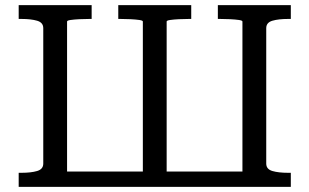

<svg xmlns="http://www.w3.org/2000/svg" viewBox="-20 -730 1208 750"><path d="M965 0H201V-60H965ZM1116 -710V-656H1105Q1068 -656 1044 -649Q1020 -642 1020 -620V-91Q1020 -69 1044 -62Q1068 -55 1105 -55H1116V0H927V-646Q927 -650 913 -652Q899 -654 879 -655Q859 -656 840 -656H831V-710ZM338 -710V-656H329Q310 -656 290 -655Q270 -654 256 -652Q242 -650 242 -646V0H53V-55H64Q101 -55 125 -62Q149 -69 149 -91V-620Q149 -642 125 -649Q101 -656 64 -656H53V-710ZM442 -710H727V-656H718Q699 -656 679 -655Q659 -654 645 -652Q631 -650 631 -646V0H538V-646Q538 -650 524 -652Q510 -654 490 -655Q470 -656 451 -656H442Z"/></svg>

Font: Roboto Serif
Style: Regular
Weight: 400
Designer: Greg Gazdowicz
Foundry: Commercial Type
Version: Version 1.008